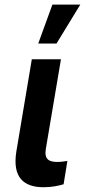

<svg xmlns="http://www.w3.org/2000/svg" viewBox="-20 -801 366 828"><path d="M117.2 -545.5 50.4 -147C33 -36.2 81.7 6.4 168 6.4C201.3 6.4 231.2 0.7 254.3 -6.4L270.6 -106.9C259.2 -105.1 241.8 -102.6 227.3 -102.6C192.5 -102.6 170.1 -112.9 177.6 -158.7L242.9 -545.5ZM144.9 -613.3H223.7L326.3 -781.2H206Z"/></svg>

Font: Margiela Sans Semi Bold
Style: Italic
Weight: 600
Italic angle: -9.39999°
Designer: Stefan Endress, Andreas Faust
Version: Version 1.100;FEAKit 1.0